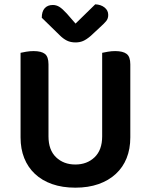

<svg xmlns="http://www.w3.org/2000/svg" viewBox="-20 -851 697 887"><path d="M328 16Q268 16 221 -0.5Q174 -17 141.5 -47.5Q109 -78 92 -120.5Q75 -163 75 -216V-607Q83 -609 100.5 -612Q118 -615 135 -615Q171 -615 187.5 -602Q204 -589 204 -554V-221Q204 -158 239 -124.5Q274 -91 328 -91Q382 -91 417 -124.5Q452 -158 452 -221V-607Q461 -609 478 -612Q495 -615 512 -615Q548 -615 565 -602Q582 -589 582 -554V-216Q582 -163 565 -120.5Q548 -78 515 -47.5Q482 -17 435 -0.5Q388 16 328 16ZM420 -831Q446 -830 463 -816.5Q480 -803 480 -782Q480 -765 470.5 -753.5Q461 -742 442 -725L399 -685Q379 -668 363.5 -661.5Q348 -655 329 -655Q306 -655 289 -663.5Q272 -672 256 -688L173 -769Q173 -798 186.5 -813Q200 -828 224 -828Q240 -828 254 -819.5Q268 -811 289 -788L329 -742Z"/></svg>

Font: Baloo Paaji 2 SemiBold
Style: Regular
Weight: 600
Designer: Shuchita Grover, Noopur Datye and Ek Type
Foundry: Ek Type
Version: Version 1.640;hotconv 1.0.111;makeotfexe 2.5.65597; ttfautoh